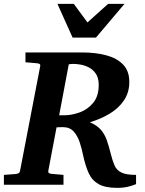

<svg xmlns="http://www.w3.org/2000/svg" viewBox="-33 -937 736 974"><path d="M563 16.1Q501.5 16.1 467.8 -2.7Q434.1 -21.5 417.2 -58.1Q400.4 -94.7 389.2 -147Q382.8 -178.7 372.3 -212.2Q361.8 -245.6 341.8 -268.8Q321.8 -292 286.1 -292Q279.8 -292 271 -291.7Q262.2 -291.5 253.9 -291L211.9 -69.8Q209.5 -56.6 228 -55.2L289.1 -49.8V0H-13.2V-49.8L45.9 -54.2Q55.2 -55.2 61 -58.3Q66.9 -61.5 68.8 -70.8L170.9 -601.1Q174.8 -614.7 153.8 -616.2L96.2 -621.1V-670.9H384.8Q452.1 -670.9 506.1 -656.5Q560.1 -642.1 591.6 -609.4Q623 -576.7 623 -521Q623 -468.8 596.7 -429Q570.3 -389.2 524.9 -361.3Q479.5 -333.5 422.9 -316.9Q459.5 -300.8 478.8 -278.6Q498 -256.3 508.5 -226.6Q519 -196.8 528.8 -157.2Q537.6 -122.1 547.9 -98.1Q558.1 -74.2 582.5 -62Q606.9 -49.8 657.2 -49.8V-2.9Q634.8 6.3 612.5 11.2Q590.3 16.1 563 16.1ZM267.1 -352.1H292Q330.1 -352.1 370.8 -366.7Q411.6 -381.3 439.7 -415.3Q467.8 -449.2 467.8 -505.9Q467.8 -542.5 452.6 -564Q437.5 -585.4 416 -595.9Q394.5 -606.4 373.5 -609.6Q352.5 -612.8 340.8 -612.8Q334.5 -612.8 328.1 -612.3Q321.8 -611.8 315.9 -610.8ZM598.6 -917.5 453.6 -746.1H335.4L258.3 -917.5H341.3L410.6 -823.2L515.6 -917.5Z"/></svg>

Font: Charis
Style: Bold Italic
Weight: 700
Italic angle: -11°
Designer: Walt Agee, Miriam Martin, Annie Olsen, Victor Gaultney, Lorna Priest, Alan Ward, Bob Hallissy, Martin Hosken, Sharon Cor
Foundry: SIL Global
Version: Version 7.000